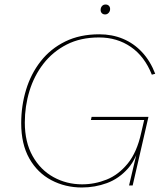

<svg xmlns="http://www.w3.org/2000/svg" viewBox="-20 -822 729 851"><path d="M343 9Q269 9 207.5 -23.5Q146 -56 110 -119.5Q74 -183 74 -276Q74 -353 95.5 -424Q117 -495 160.5 -550.5Q204 -606 269 -638Q334 -670 420 -670Q477 -670 525 -650Q573 -630 609.5 -591Q646 -552 668 -495L653 -491Q621 -572 560 -614Q499 -656 419 -656Q337 -656 275.5 -624.5Q214 -593 172.5 -539.5Q131 -486 110.5 -418.5Q90 -351 90 -279Q90 -192 124.5 -130.5Q159 -69 217 -37Q275 -5 344 -5Q400 -5 452.5 -26Q505 -47 546 -97Q587 -147 606 -234L619 -290H383L386 -304H638L568 0H552L596 -186L604 -199Q587 -120 547 -75Q507 -30 454 -10.5Q401 9 343 9ZM446 -758Q437 -758 431.5 -763.5Q426 -769 426 -778Q426 -788 432 -795Q438 -802 448 -802Q457 -802 462.5 -796.5Q468 -791 468 -782Q468 -772 461.5 -765Q455 -758 446 -758Z"/></svg>

Font: Work Sans Thin
Style: Italic
Weight: 250
Italic angle: -13°
Designer: Wei Huang
Foundry: Wei Huang
Version: Version 2.012